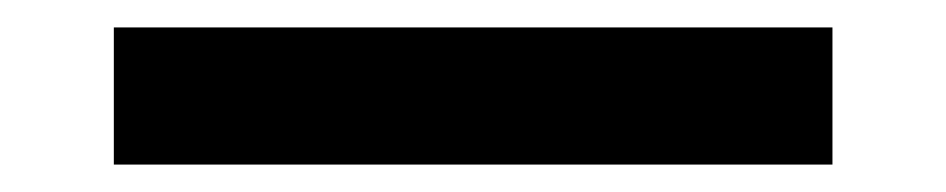

<svg xmlns="http://www.w3.org/2000/svg" viewBox="-20 -420 690 140"><path d="M63 -300V-400H587V-300Z"/></svg>

Font: Martian Mono SemiCondensed
Style: Regular
Weight: 400
Width: 4
Designer: Roman Shamin
Foundry: Evil Martians
Version: Version 1.000